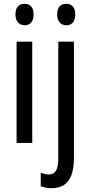

<svg xmlns="http://www.w3.org/2000/svg" viewBox="-20 -758 483 1018"><path d="M151 -537V0H68V-537ZM111 -738Q133 -738 145.5 -723.5Q158 -709 158 -681Q158 -654 145.5 -639Q133 -624 111 -624Q89 -624 75.5 -639Q62 -654 62 -681Q62 -710 75 -724Q88 -738 111 -738ZM253 240Q236 240 222 237Q208 234 196 230V158Q207 162 217.5 164.5Q228 167 239 167Q264 167 276.5 147.5Q289 128 289 83V-537H372V81Q372 134 359 169.5Q346 205 319.5 222.5Q293 240 253 240ZM283 -681Q283 -710 296 -724Q309 -738 332 -738Q354 -738 366.5 -723.5Q379 -709 379 -681Q379 -654 366.5 -639Q354 -624 332 -624Q310 -624 296.5 -639Q283 -654 283 -681Z"/></svg>

Font: Noto Sans Display Condensed
Style: Regular
Weight: 400
Width: 3
Designer: Monotype Design Team
Foundry: Monotype Imaging Inc.
Version: Version 2.003